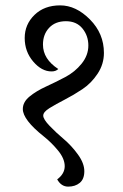

<svg xmlns="http://www.w3.org/2000/svg" viewBox="-20 -665 458 715"><path d="M367 -468Q367 -426 343.5 -390.5Q320 -355 287 -333Q254 -311 221 -294Q188 -277 164.5 -262.5Q141 -248 141 -234.5Q141 -221 165 -196Q189 -171 217.5 -147Q246 -123 270 -90Q294 -57 294 -27.5Q294 2 277 16Q260 30 234 30Q208 30 193 3Q221 -18 221 -46Q221 -74 196.5 -104Q172 -134 143 -157Q65 -219 65 -259Q65 -285 90 -305.5Q115 -326 151 -342.5Q187 -359 223 -378Q259 -397 284 -428Q309 -459 309 -495.5Q309 -532 287 -559Q265 -586 225.5 -586Q186 -586 163 -561.5Q140 -537 140 -499Q140 -445 197 -408Q188 -399 172 -399Q135 -399 103.5 -436Q72 -473 72 -523.5Q72 -574 108.5 -609.5Q145 -645 204 -645Q263 -645 315 -592.5Q367 -540 367 -468Z"/></svg>

Font: Laila
Style: Regular
Weight: 400
Designer: Hitesh Malaviya
Foundry: Indian Type Foundry
Version: Version 1.302;PS 1.0;hotconv 1.0.78;makeotf.lib2.5.61930; tt